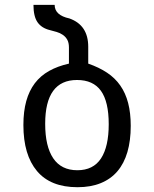

<svg xmlns="http://www.w3.org/2000/svg" viewBox="-20 -781 642 801"><path d="M303.2 0Q190.9 0 134.3 -67.4Q77.6 -134.8 77.6 -259.3Q77.6 -316.4 89.6 -359.4Q101.6 -402.3 125.2 -433.6Q148.9 -464.8 184.6 -484.9Q220.2 -504.9 267.6 -515.6V-583Q267.6 -603 260.5 -615.5Q253.4 -627.9 241.9 -635.7Q230.5 -643.6 216.3 -647.7Q202.1 -651.9 188.5 -655.3Q153.8 -663.6 136.7 -688Q119.6 -712.4 119.6 -760.7H208Q208 -717.3 269.5 -704.1Q348.1 -676.3 348.1 -585.9V-515.6Q393.1 -500 426.5 -477.8Q460 -455.6 481.9 -424.1Q503.9 -392.6 514.6 -351.1Q525.4 -309.6 525.4 -255.9Q525.4 -194.3 511.5 -146.7Q497.6 -99.1 470 -66.7Q442.4 -34.2 400.6 -17.1Q358.9 0 303.2 0ZM302.7 -70.8Q369.1 -70.8 401.4 -120.1Q433.6 -169.4 433.6 -262.7Q433.6 -356.9 401.1 -402.1Q368.7 -447.3 301.3 -447.3Q168.5 -447.3 168.5 -264.6Q168.5 -170.4 202.1 -120.6Q235.8 -70.8 302.7 -70.8Z"/></svg>

Font: Hack
Style: Regular
Weight: 400
Monospace: yes
Designer: Christopher Simpkins
Foundry: Christopher Simpkins
Version: Version 2.019; ttfautohint (v1.4.1) -l 4 -r 80 -G 350 -x 0 -